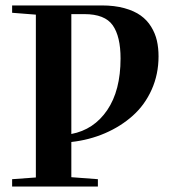

<svg xmlns="http://www.w3.org/2000/svg" viewBox="-20 -683 620 703"><path d="M24.4 0V-26.9L111.3 -33.2V-629.4L24.4 -636.2V-663.1H352.5Q399.4 -663.1 435.5 -653.1Q471.7 -643.1 495.1 -626.2Q518.6 -609.4 533.4 -585.2Q548.3 -561 554.4 -534.4Q560.5 -507.8 560.5 -476.6Q560.5 -411.1 535.4 -355Q510.3 -298.8 466.3 -259.5Q422.4 -220.2 364.7 -195.3Q307.1 -170.4 241.2 -163.1V-34.2L338.4 -26.9V0ZM289.1 -631.3H241.2V-192.4Q323.7 -208 372.6 -279.8Q421.4 -351.6 421.4 -468.8Q421.4 -549.8 392.6 -590.6Q363.8 -631.3 289.1 -631.3Z"/></svg>

Font: Elstob 14pt SemiBold
Style: Regular
Weight: 600
Designer: Peter S. Baker
Version: Version 1.015